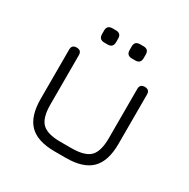

<svg xmlns="http://www.w3.org/2000/svg" viewBox="-146 -766 882 898"><g transform="rotate(30 294.5 -317.0)"><path d="M84.5 -180.5V-446.5Q84.5 -472.5 110.5 -472.5Q137 -472.5 137 -446.5V-180.5Q137 -109 165.2 -80.8Q193.5 -52.5 264.5 -52.5H324.5Q396 -52.5 424.2 -80.8Q452.5 -109 452.5 -180.5V-446.5Q452.5 -472.5 478.5 -472.5Q505 -472.5 505 -446.5V-180.5Q505 -87 461.5 -43.5Q418 0 324.5 0H264.5Q171 0 127.8 -43.5Q84.5 -87 84.5 -180.5ZM210.5 -557Q181.5 -557 181.5 -586.5V-605.5Q181.5 -634 210.5 -634H229Q257.5 -634 257.5 -605.5V-586.5Q257.5 -557 229 -557ZM359.5 -557Q330.5 -557 330.5 -586.5V-605.5Q330.5 -634 359.5 -634H378Q406.5 -634 406.5 -605.5V-586.5Q406.5 -557 378 -557Z"/></g></svg>

Font: Jura Light
Style: Regular
Weight: 400
Version: Version 5.106